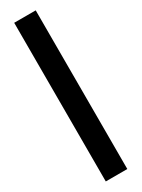

<svg xmlns="http://www.w3.org/2000/svg" viewBox="-246 -748 723 981"><g transform="rotate(-30 115.5 -258.0)"><path d="M52 210V-726H179V210Z"/></g></svg>

Font: Archivo Condensed Black
Style: Regular
Weight: 900
Width: 3
Designer: Hector Gatti
Foundry: Omnibus-Type
Version: Version 2.001